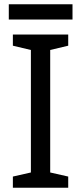

<svg xmlns="http://www.w3.org/2000/svg" viewBox="-20 -875 379 895"><path d="M298 0H40V-52L124 -71V-642L40 -662V-714H298V-662L214 -642V-71L298 -52ZM318 -855V-784H21V-855Z"/></svg>

Font: Noto Sans Test
Style: Regular
Weight: 400
Version: Version 1.002; ttfautohint (v1.8.4.7-5d5b)